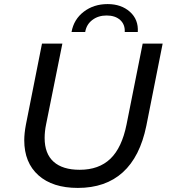

<svg xmlns="http://www.w3.org/2000/svg" viewBox="-20 -914 831 942"><path d="M99 -226Q99 -259 107 -302L186 -700H286L206 -303Q199 -269 199 -237Q199 -160 243 -120.5Q287 -81 371 -81Q465 -81 521.5 -135Q578 -189 601 -304L680 -700H778L698 -297Q667 -145 582.5 -68.5Q498 8 362 8Q238 8 168.5 -54Q99 -116 99 -226ZM508 -894Q575 -894 617.5 -856Q660 -818 656 -757H592Q594 -794 569.5 -816Q545 -838 503 -838Q462 -838 433 -816Q404 -794 398 -757H331Q342 -819 391 -856.5Q440 -894 508 -894Z"/></svg>

Font: Idrija
Style: Italic
Weight: 500
Italic angle: -11.3°
Designer: Julieta Ulanovsky
Foundry: Julieta Ulanovsky
Version: Version 7.200